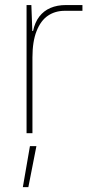

<svg xmlns="http://www.w3.org/2000/svg" viewBox="-20 -541 394 780"><path d="M110.4 -415H114.3Q121.6 -450.2 139.6 -473.6Q157.7 -497.1 185.1 -508.8Q212.4 -520.5 248 -520.5H314.9V-497.1H243.2Q204.1 -497.1 174.8 -477.3Q145.5 -457.5 128.7 -415Q111.8 -372.6 111.8 -307.6ZM111.3 -415 111.8 -336.9V0H87.9V-520.5H107.4ZM127.9 52.7 95.2 219.2H72.8L101.6 52.7Z"/></svg>

Font: Wand UI Pro
Style: Regular
Weight: 400
Designer: Andreas Faust
Version: Version 1.003;FEAKit 1.0